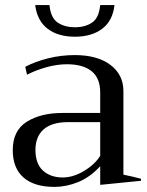

<svg xmlns="http://www.w3.org/2000/svg" viewBox="-20 -723 578 753"><path d="M118 -703H174Q179 -652 207 -634Q235 -616 274 -616Q313 -616 340.5 -634Q368 -652 373 -703H429Q422 -641 380.5 -610Q339 -579 274 -579Q208 -579 167 -610Q126 -641 118 -703ZM30 -134Q30 -211 85 -245.5Q140 -280 225 -280H373V-360Q373 -417 339 -444Q305 -471 243 -471Q204 -471 162.5 -459.5Q121 -448 86 -430L79 -461Q119 -482 169.5 -494.5Q220 -507 273 -507Q362 -507 413 -468.5Q464 -430 464 -366V-38Q499 -31 533 -22V-14L373 2V-71Q332 -27 285.5 -8.5Q239 10 194 10Q114 10 72 -27Q30 -64 30 -134ZM373 -112V-244H247Q183 -244 151 -215.5Q119 -187 119 -135Q119 -81 148.5 -54Q178 -27 226 -27Q267 -27 309.5 -52.5Q352 -78 373 -112Z"/></svg>

Font: Trirong
Style: Regular
Weight: 400
Designer: Katatrad Team
Foundry: CadsonDemak
Version: Version 1.001